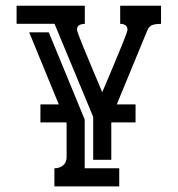

<svg xmlns="http://www.w3.org/2000/svg" viewBox="-20 -664 633 684"><path d="M408.2 -643.6H553.7V-579.1Q537.6 -579.1 524.4 -575.4Q511.2 -571.8 504.4 -554.7L396 -292H462.9V-228H376.5V-94.7H312V-247.6L174.3 -579.1H39.1V-643.6H282.2V-579.1Q272 -579.1 263.2 -575Q254.4 -570.8 254.4 -558.1Q254.4 -554.7 260.3 -538.6Q266.1 -522.5 275.4 -500Q284.7 -477.5 295.7 -451.2Q306.6 -424.8 316.4 -401.4Q326.2 -377.9 334 -359.9Q341.8 -341.8 344.2 -335.4Q346.7 -341.8 354.5 -359.6Q362.3 -377.4 372.1 -401.1Q381.8 -424.8 392.8 -450.9Q403.8 -477.1 413.1 -499.8Q422.4 -522.5 428.2 -538.3Q434.1 -554.2 434.1 -557.6Q434.1 -569.8 426.5 -574.5Q418.9 -579.1 408.2 -579.1ZM173.8 -64.5Q191.9 -64.5 204.6 -74.7Q217.3 -85 217.3 -104V-225.1L215.8 -228H124V-292H189.5L84 -548.8H153.8L281.7 -238.3V-64.5H404.8V0H173.8Z"/></svg>

Font: Isar CAT
Style: Regular
Weight: 400
Designer: Digitized by Peter Wiegel
Foundry: CAT-Fonts, Peter Wiegel
Version: Version 1.000; ttfautohint (v1.3)